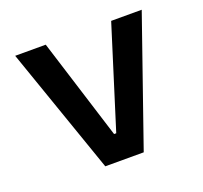

<svg xmlns="http://www.w3.org/2000/svg" viewBox="-97 -628 779 738"><g transform="rotate(-20 293.0 -259.0)"><path d="M214.4 0 34.2 -517.6H159.2L288.6 -105H297.4L426.8 -517.6H551.8L371.6 0Z"/></g></svg>

Font: Cascadia Code SemiBold
Style: Regular
Weight: 600
Monospace: yes
Designer: Aaron Bell
Foundry: Saja Typeworks
Version: Version 2404.023; ttfautohint (v1.8.4)